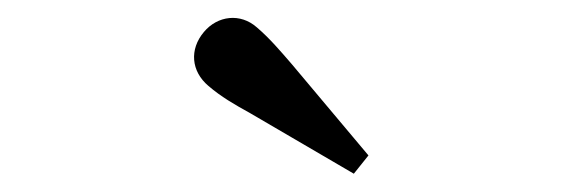

<svg xmlns="http://www.w3.org/2000/svg" viewBox="-20 -758 630 210"><path d="M367 -568 383 -588 299 -688C286 -703 275 -716 261 -728C243 -744 218 -741 203 -723C187 -704 189 -680 208 -664C222 -652 236 -644 254 -634Z"/></svg>

Font: Hedvig Letters Serif 24pt
Style: Regular
Weight: 400
Designer: Alexander Örn & Tor Weibull
Foundry: Kanon Foundry
Version: Version 1.000